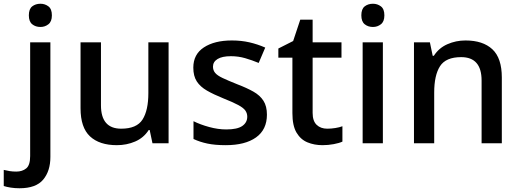

<svg xmlns="http://www.w3.org/2000/svg" viewBox="-78 -765 2778 1025"><path d="M76 -683Q76 -717 94 -731Q112 -745 138 -745Q162 -745 180.5 -731Q199 -717 199 -683Q199 -650 180.5 -635.5Q162 -621 138 -621Q112 -621 94 -635.5Q76 -650 76 -683ZM26 240Q1 240 -21 236.5Q-43 233 -58 228V142Q-42 146 -26 148.5Q-10 151 9 151Q41 151 62 134Q83 117 83 68V-539H191V73Q191 148 152.5 194Q114 240 26 240Z M822 -539V0H736L721 -71H716Q689 -29 643.5 -9.5Q598 10 546 10Q453 10 402.5 -37Q352 -84 352 -187V-539H461V-203Q461 -78 569 -78Q652 -78 683 -127Q714 -176 714 -268V-539Z M1347 -153Q1347 -73 1289 -31.5Q1231 10 1127 10Q1070 10 1029.5 1.5Q989 -7 955 -23V-118Q991 -100 1038.5 -87Q1086 -74 1130 -74Q1189 -74 1215.5 -92.5Q1242 -111 1242 -142Q1242 -160 1232 -174.5Q1222 -189 1194.5 -204Q1167 -219 1114 -240Q1062 -261 1026.5 -281.5Q991 -302 972.5 -330.5Q954 -359 954 -404Q954 -475 1010.5 -512Q1067 -549 1160 -549Q1210 -549 1253.5 -539Q1297 -529 1338 -511L1303 -429Q1267 -444 1230.5 -454.5Q1194 -465 1155 -465Q1108 -465 1083.5 -450Q1059 -435 1059 -409Q1059 -390 1070.5 -376Q1082 -362 1110.5 -348.5Q1139 -335 1189 -315Q1239 -296 1274.5 -276Q1310 -256 1328.5 -227Q1347 -198 1347 -153Z M1669 -78Q1690 -78 1712 -81.5Q1734 -85 1750 -91V-9Q1733 -1 1703.5 4.5Q1674 10 1644 10Q1600 10 1563.5 -5Q1527 -20 1505 -57Q1483 -94 1483 -161V-457H1408V-506L1487 -546L1525 -660H1591V-539H1745V-457H1591V-162Q1591 -119 1612.5 -98.5Q1634 -78 1669 -78Z M1913 -745Q1937 -745 1955.5 -731Q1974 -717 1974 -683Q1974 -650 1955.5 -635.5Q1937 -621 1913 -621Q1887 -621 1869 -635.5Q1851 -650 1851 -683Q1851 -717 1869 -731Q1887 -745 1913 -745ZM1966 -539V0H1858V-539Z M2407 -549Q2500 -549 2550.5 -502Q2601 -455 2601 -351V0H2493V-335Q2493 -460 2384 -460Q2302 -460 2271 -411.5Q2240 -363 2240 -271V0H2132V-539H2217L2232 -467H2238Q2265 -509 2310.5 -529Q2356 -549 2407 -549Z"/></svg>

Font: Noto Kufi Arabic Medium
Style: Regular
Weight: 500
Designer: Monotype Design Team, David Williams, Khaled Hosny
Foundry: Google LLC
Version: Version 2.109; ttfautohint (v1.8.4.7-5d5b)